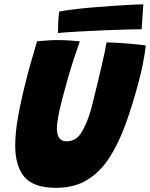

<svg xmlns="http://www.w3.org/2000/svg" viewBox="-20 -862 700 896"><path d="M241.5 14.5Q137 14.5 94 -36.2Q51 -87 51 -182.5Q51 -245 65 -321.5Q79 -398 102.5 -489.5Q113 -532 126 -576.8Q139 -621.5 153 -669.5Q177 -671.5 201.8 -673.2Q226.5 -675 248 -675Q275.5 -675 303 -673.2Q330.5 -671.5 352.5 -669Q339.5 -633 324.2 -586.2Q309 -539.5 295 -490.5Q282 -444.5 270.5 -400.2Q259 -356 252.2 -320Q245.5 -284 245.5 -262.5Q245.5 -202.5 291 -202.5Q335.5 -202.5 361.5 -245.8Q387.5 -289 406 -356Q411 -375.5 419 -407.8Q427 -440 436.2 -478.2Q445.5 -516.5 454.2 -553.8Q463 -591 469 -620.2Q475 -649.5 477 -664Q499.5 -664 528.5 -662.2Q557.5 -660.5 586 -658Q614.5 -655.5 635 -653.2Q655.5 -651 660.5 -649.5Q656 -610.5 646.8 -564Q637.5 -517.5 624.5 -470Q597.5 -369.5 565.8 -281.8Q534 -194 491.2 -127.2Q448.5 -60.5 387.8 -23Q327 14.5 241.5 14.5ZM641 -725.5Q613.5 -725.5 566.5 -724.2Q519.5 -723 463 -720.5Q406.5 -718 350.8 -715Q295 -712 250.5 -708Q250.5 -734 251.8 -758.8Q253 -783.5 256 -808Q281.5 -813 321.2 -818Q361 -823 407.8 -827Q454.5 -831 500.8 -834.2Q547 -837.5 586 -839.5Q625 -841.5 649 -841.5Z"/></svg>

Font: Grandstander ExtraBold
Style: Italic
Weight: 800
Italic angle: -15°
Designer: Tyler Finck
Foundry: Etcetera Type Co
Version: Version 1.200; ttfautohint (v1.8.3)